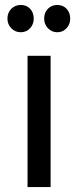

<svg xmlns="http://www.w3.org/2000/svg" viewBox="-20 -754 314 774"><path d="M91 -529H184V0H91ZM116 -679Q116 -656 101 -640Q86 -624 64 -624Q41 -624 25.5 -640Q10 -656 10 -679Q10 -703 25.5 -718.5Q41 -734 64 -734Q87 -734 101.5 -718.5Q116 -703 116 -679ZM263 -679Q263 -656 248 -640Q233 -624 211 -624Q189 -624 173.5 -640Q158 -656 158 -679Q158 -703 173 -718.5Q188 -734 211 -734Q234 -734 248.5 -718.5Q263 -703 263 -679Z"/></svg>

Font: Gontserrat
Style: Regular
Weight: 400
Designer: Julieta Ulanovsky
Foundry: Julieta Ulanovsky
Version: Version 6.001